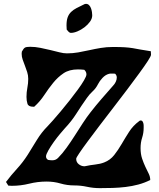

<svg xmlns="http://www.w3.org/2000/svg" viewBox="-20 -970 821 993"><path d="M564 -727Q603 -727 625.5 -725.5Q648 -724 666.5 -721Q685 -718 705 -714Q725 -710 760 -705L761 -687Q761 -680 744.5 -654.5Q728 -629 700.5 -591.5Q673 -554 638.5 -508Q604 -462 567.5 -415Q531 -368 496.5 -322.5Q462 -277 434.5 -240Q407 -203 390.5 -178.5Q374 -154 374 -149Q374 -131 387.5 -120.5Q401 -110 417 -110L423 -111Q445 -116 472 -119Q499 -122 519 -130Q550 -142 570.5 -168Q591 -194 609 -225Q627 -256 647.5 -288Q668 -320 699 -343Q701 -345 703 -346Q705 -347 708 -347Q714 -347 717 -342.5Q720 -338 721.5 -332Q723 -326 723 -319.5Q723 -313 723 -309Q723 -282 715 -257.5Q707 -233 707 -204Q707 -173 715 -149.5Q723 -126 732 -107Q741 -88 749 -72Q757 -56 757 -39Q727 -24 695 -15.5Q663 -7 629.5 -3Q596 1 562.5 2Q529 3 496 3Q462 3 430 -4Q398 -11 364 -11Q327 -11 293 -21Q259 -31 221 -31Q175 -31 131 -20Q87 -9 41 -9L23 -10Q20 -15 17 -19.5Q14 -24 11 -29Q39 -66 68.5 -98Q98 -130 123 -169Q146 -206 170.5 -246Q195 -286 226 -317Q235 -326 253 -346.5Q271 -367 293.5 -393.5Q316 -420 339.5 -450Q363 -480 382.5 -506.5Q402 -533 414.5 -554.5Q427 -576 427 -585Q427 -593 424 -598.5Q421 -604 416 -609Q408 -610 399.5 -610.5Q391 -611 383 -611Q338 -611 308.5 -591Q279 -571 255 -541.5Q231 -512 209 -478.5Q187 -445 157 -418H152Q127 -418 122 -433.5Q117 -449 117 -469Q117 -493 121.5 -516Q126 -539 126 -562Q126 -581 120.5 -597.5Q115 -614 109 -630Q103 -646 97.5 -661Q92 -676 92 -692L93 -703Q102 -720 109.5 -724Q117 -728 136 -728Q162 -728 189 -722.5Q216 -717 241 -711Q266 -705 287.5 -699.5Q309 -694 326 -694Q356 -694 384.5 -699Q413 -704 442 -710.5Q471 -717 501 -722Q531 -727 564 -727ZM218 -161Q218 -149 229 -143Q234 -142 240 -141.5Q246 -141 251 -141Q268 -141 280 -153Q302 -175 324 -205.5Q346 -236 367 -269Q388 -302 408.5 -333.5Q429 -365 448 -389Q476 -425 505.5 -459Q535 -493 565 -527Q573 -535 578.5 -546.5Q584 -558 584 -569Q584 -581 575 -589Q568 -589 558.5 -589.5Q549 -590 543 -588Q525 -583 510 -567Q495 -551 487 -535Q476 -513 459.5 -498Q443 -483 429 -463Q400 -422 375 -382.5Q350 -343 315 -306Q307 -297 290.5 -277.5Q274 -258 258 -235.5Q242 -213 230 -192Q218 -171 218 -161ZM425 -950Q434 -950 440.5 -943.5Q447 -937 450.5 -927.5Q454 -918 455.5 -908Q457 -898 457 -891Q457 -874 445.5 -858Q434 -842 417 -829Q400 -816 381 -808Q362 -800 347 -800Q340 -800 334.5 -806Q329 -812 325 -817L324 -838Q324 -864 330 -880.5Q336 -897 348 -908.5Q360 -920 376.5 -928.5Q393 -937 414 -947Q418 -950 425 -950Z"/></svg>

Font: CAT Altenglisch
Style: Regular
Weight: 400
Designer: Peter Wiegel
Foundry: Peter Wiegel, CAT Fonts
Version: Version 1.000